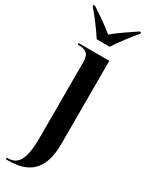

<svg xmlns="http://www.w3.org/2000/svg" viewBox="-272 -807 838 1088"><g transform="rotate(30 147.0 -263.0)"><path d="M98 -606H183C212 -651 261 -717 296 -756V-766H287C247 -739 182 -697 141 -661C99 -697 34 -740 -6 -766H-15V-756C20 -717 69 -651 98 -606ZM-8 240H9C132 240 221 189 221 9V-536H20V-526H24C70 -526 97 -514 97 -456V40C97 188 62 230 -2 230H-8Z"/></g></svg>

Font: Noto Serif Display SemiCondensed SemiBold
Style: Regular
Weight: 600
Width: 4
Designer: Monotype Design Team
Foundry: Monotype Imaging Inc.
Version: Version 2.009